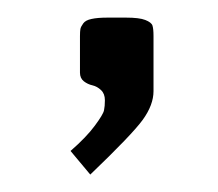

<svg xmlns="http://www.w3.org/2000/svg" viewBox="-20 -895 248 218"><path d="M154.3 -854V-791.5Q154.3 -775.9 142.1 -759Q129.9 -742.2 82.5 -696.8L60.1 -723.6Q78.1 -739.3 87.6 -752.2Q97.2 -765.1 98.1 -769.8Q99.1 -774.4 99.1 -781.2Q99.1 -788.6 94.7 -792.7Q90.3 -796.9 85 -798.1Q79.6 -799.3 75.2 -802.7Q70.8 -806.2 70.8 -812.5V-854Q70.8 -859.4 71.3 -862.1Q71.8 -864.7 74.5 -868.4Q77.1 -872.1 84 -873.5Q90.8 -875 102.1 -875H123Q138.2 -875 145 -872.3Q151.9 -869.6 153.1 -866Q154.3 -862.3 154.3 -854Z"/></svg>

Font: Gputeks
Style: Regular
Weight: 500
Version: Version 0.9